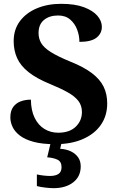

<svg xmlns="http://www.w3.org/2000/svg" viewBox="-20 -744 619 1004"><path d="M268.5 10Q200.9 10 155.6 -2.3Q110.2 -14.6 83.5 -35.4Q56.8 -56.1 45.4 -81Q34.1 -105.8 34.1 -129.8Q34.1 -164.3 49 -184.6Q63.8 -204.8 88 -213.9Q112.1 -222.9 141.5 -222.9Q142.3 -166.3 161.2 -127.8Q180.2 -89.2 212.4 -69.6Q244.5 -50 284.6 -50Q343.5 -50 376 -81.4Q408.4 -112.7 408.4 -158Q408.4 -192.1 389.9 -216.2Q371.3 -240.2 334.3 -261.1Q297.4 -281.9 241.3 -304.8Q171.1 -333.7 129.6 -366.6Q88 -399.5 69.7 -439.7Q51.5 -479.9 51.5 -528.5Q51.5 -589.6 84 -633.2Q116.6 -676.9 172.8 -700.5Q228.9 -724 299.5 -724Q371.6 -724 418.9 -706.3Q466.2 -688.5 489.4 -661.3Q512.6 -634 512.6 -603.9Q512.6 -569 484.7 -547Q456.8 -525 395.3 -525Q395.3 -557.7 383.3 -589.3Q371.4 -620.9 346.9 -641.9Q322.4 -663 283.9 -663Q238 -663 209.8 -639.5Q181.6 -616.1 181.6 -571Q181.6 -542.6 195.2 -518.9Q208.8 -495.2 245.5 -471.9Q282.1 -448.7 349.3 -421.2Q418.2 -393.7 460.3 -361.7Q502.4 -329.8 521.5 -291.3Q540.6 -252.9 540.6 -203.2Q540.6 -138.6 507.4 -90.9Q474.2 -43.2 412.9 -16.6Q351.6 10 268.5 10ZM259.6 240Q243.6 240 217.2 237Q190.8 234 172.8 229V168.1Q190.8 172.1 209.3 174.1Q227.8 176.1 240.8 176.1Q269.8 176.1 285.8 165.6Q301.8 155 301.8 130Q301.8 101 280.3 90.9Q258.8 80.9 226.8 78.6L247.8 -9H304.6L294.6 34Q327.6 36 351.7 48Q375.8 60 389 79.5Q402.1 99 402.1 126Q402.1 179 362.8 209.5Q323.6 240 259.6 240Z"/></svg>

Font: Noto Serif Lao
Style: Regular
Weight: 400
Designer: Monotype Design Team
Foundry: Monotype Imaging Inc.
Version: Version 2.003